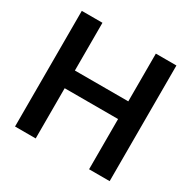

<svg xmlns="http://www.w3.org/2000/svg" viewBox="-161 -887 1044 1046"><g transform="rotate(30 361.0 -364.0)"><path d="M63 0V-727.5H192.9V-427.2H528.8V-727.5H658.2V0H528.8V-315.9H192.9V0Z"/></g></svg>

Font: Inter 28pt SemiBold
Style: Regular
Weight: 600
Designer: Rasmus Andersson
Foundry: rsms
Version: Version 4.001;git-66647c0bb